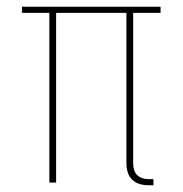

<svg xmlns="http://www.w3.org/2000/svg" viewBox="-20 -540 540 568"><path d="M434 8H419Q406 8 393.5 4.5Q381 1 371.5 -8Q362 -17 358 -30Q354 -43 354 -56V-502H146V0H126V-502H45V-520H455V-502H374V-56Q374 -47 376.5 -38Q379 -29 385.5 -22.5Q392 -16 401 -13Q410 -10 419 -10H434Z"/></svg>

Font: Iosevka Thin
Style: Regular
Weight: 100
Monospace: yes
Designer: Belleve Invis
Foundry: Belleve Invis
Version: Version 32.5.0; ttfautohint (v1.8.4)